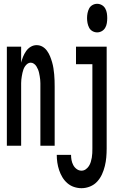

<svg xmlns="http://www.w3.org/2000/svg" viewBox="-20 -765 640 1008"><path d="M16 0V-520H91V-436Q95 -452 101 -467Q107 -482 117 -496.5Q127 -511 141.5 -519.5Q156 -528 172 -528Q189 -528 203 -520Q217 -512 227 -498Q237 -484 243 -469Q249 -454 253.5 -438.5Q258 -423 260.5 -407Q263 -391 264.5 -375Q266 -359 266.5 -342.5Q267 -326 267 -310V0H192V-310Q192 -319 192 -328.5Q192 -338 191 -347Q190 -356 188.5 -365Q187 -374 185 -383Q183 -392 179.5 -400.5Q176 -409 171 -417Q166 -425 158 -430.5Q150 -436 141 -436Q132 -436 124.5 -430.5Q117 -425 111.5 -417Q106 -409 103 -400.5Q100 -392 98 -383Q96 -374 94.5 -365Q93 -356 92 -347Q91 -338 91 -328.5Q91 -319 91 -310V0ZM490 -595Q477 -595 465.5 -601.5Q454 -608 448 -619.5Q442 -631 439.5 -644Q437 -657 437 -670Q437 -683 439.5 -696Q442 -709 448 -720.5Q454 -732 465.5 -738.5Q477 -745 490 -745Q503 -745 514.5 -738.5Q526 -732 532.5 -720.5Q539 -709 541 -696Q543 -683 543 -670Q543 -657 541 -644Q539 -631 532.5 -619.5Q526 -608 514.5 -601.5Q503 -595 490 -595ZM408 223Q388 223 368.5 216.5Q349 210 333.5 196.5Q318 183 307.5 165.5Q297 148 290.5 128.5Q284 109 281 89Q278 69 278 48H353Q353 62 355.5 75.5Q358 89 364.5 101.5Q371 114 382.5 122.5Q394 131 408 131Q420 131 430 124Q440 117 446.5 107Q453 97 456.5 85.5Q460 74 462 62.5Q464 51 464.5 39Q465 27 465 15V-428H379V-520H540V15Q540 38 538 61Q536 84 530.5 106.5Q525 129 515.5 150Q506 171 490.5 188Q475 205 453 214Q431 223 408 223Z"/></svg>

Font: Zed Mono Semibold Extended
Style: Regular
Weight: 600
Width: 7
Monospace: yes
Designer: Belleve Invis
Foundry: Belleve Invis
Version: Version 1.0.0; ttfautohint (v1.8.4)